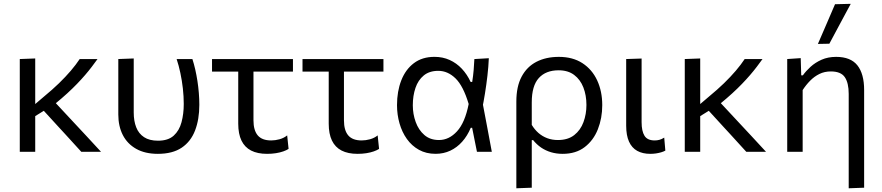

<svg xmlns="http://www.w3.org/2000/svg" viewBox="-20 -812 4716 1027"><path d="M159.7 -185.5V-248.1L216.2 -296.2Q260 -332.2 295.5 -366.6Q331 -401.1 358.7 -433.6Q386.4 -466.1 406.3 -496.2H501.7Q487.2 -475.8 470.8 -454.5Q454.5 -433.1 435 -410.4Q415.4 -387.6 391.8 -363.2Q368.2 -338.7 339.3 -312.3Q310.3 -285.9 275.1 -257ZM85.8 0Q85.8 -55.3 85.8 -106.4Q85.8 -157.6 85.8 -218.8V-268.8Q85.8 -312.6 85.8 -350.3Q85.8 -388 85.8 -423.6Q85.8 -459.1 85.8 -496.2L168.4 -499.3Q168.4 -442.3 168.4 -391Q168.4 -339.7 168.4 -296.4Q168.4 -253 168.4 -219.5Q168.4 -159.8 168.4 -108.1Q168.4 -56.4 168.4 0ZM414.9 0Q399.7 -16.8 384.8 -33Q369.9 -49.2 355.4 -65.3Q340.9 -81.3 326.1 -97.4Q311.4 -113.4 296.2 -129.8L203.2 -231.5L259 -281.2L364.8 -167.6Q400.4 -129.5 440.8 -86.1Q481.2 -42.7 520.4 0Z M824.3 10.9Q756 10.9 708.7 -15.7Q661.3 -42.3 637 -89.6Q612.8 -136.9 612.8 -199.4Q612.8 -224 612.8 -243Q612.8 -262 612.8 -279.9Q612.8 -342.1 612.8 -392.7Q612.8 -443.2 612.8 -496.2L695.3 -499.3Q695.3 -410.9 695.3 -336.3Q695.3 -261.7 695.3 -210.1Q695.3 -164.8 708.6 -131Q721.8 -97.2 750.6 -78.3Q779.3 -59.4 825 -59.4Q879.4 -59.4 909.2 -86.5Q939 -113.5 950.9 -158.2Q962.9 -202.9 962.9 -255.9Q962.9 -296.2 958.2 -338.6Q953.4 -381 944.8 -421.5Q936.2 -462 924.8 -496.2H1009.1Q1017.6 -469.9 1024.4 -440.3Q1031.1 -410.6 1036 -379.1Q1040.9 -347.6 1043.5 -315.4Q1046.2 -283.2 1046.2 -251.6Q1046.2 -173.2 1023.4 -114.1Q1000.7 -54.9 951.9 -22Q903 10.9 824.3 10.9Z M1408.3 10.9Q1357.4 10.9 1323.1 -6.7Q1288.9 -24.4 1271.6 -60.1Q1254.3 -95.9 1254.3 -150.5Q1254.3 -194 1254.3 -236.6Q1254.3 -279.2 1254.3 -320Q1254.3 -360.7 1254.3 -398.9Q1254.3 -437 1254.3 -471.8H1335.8Q1335.8 -395.9 1335.8 -320.3Q1335.8 -244.7 1335.8 -168.7Q1335.8 -114.8 1358.7 -87.8Q1381.6 -60.8 1430.7 -60.8Q1452.4 -60.8 1475.6 -67.2Q1498.7 -73.7 1516.1 -87.8L1523.6 -15.6Q1512.5 -8.2 1495.2 -2.2Q1477.9 3.9 1456 7.4Q1434.2 10.9 1408.3 10.9ZM1114.1 -429.1V-496.2H1547V-429.1Q1489.8 -429.1 1431.9 -429.1Q1374 -429.1 1319.5 -429.1H1267.1Z M1892.3 10.9Q1841.4 10.9 1807.1 -6.7Q1772.9 -24.4 1755.6 -60.1Q1738.3 -95.9 1738.3 -150.5Q1738.3 -194 1738.3 -236.6Q1738.3 -279.2 1738.3 -320Q1738.3 -360.7 1738.3 -398.9Q1738.3 -437 1738.3 -471.8H1819.8Q1819.8 -395.9 1819.8 -320.3Q1819.8 -244.7 1819.8 -168.7Q1819.8 -114.8 1842.7 -87.8Q1865.6 -60.8 1914.7 -60.8Q1936.4 -60.8 1959.6 -67.2Q1982.7 -73.7 2000.1 -87.8L2007.6 -15.6Q1996.5 -8.2 1979.2 -2.2Q1961.9 3.9 1940 7.4Q1918.2 10.9 1892.3 10.9ZM1598.1 -429.1V-496.2H2031V-429.1Q1973.8 -429.1 1915.9 -429.1Q1858 -429.1 1803.5 -429.1H1751.1Z M2309.9 10.8Q2259.7 10.8 2221.2 -10.5Q2182.7 -31.8 2156.5 -68.5Q2130.4 -105.1 2117 -152Q2103.6 -198.8 2103.6 -249.6Q2103.6 -323.4 2126.4 -381.9Q2149.2 -440.4 2193.8 -474.1Q2238.5 -507.9 2304.1 -507.9Q2348.4 -507.9 2385.2 -491.2Q2422 -474.5 2450.3 -444.4Q2478.6 -414.3 2497.4 -373.7H2505.8Q2511.1 -406.9 2513.6 -437.6Q2516 -468.3 2517.4 -496.1L2594.7 -500.6Q2592.8 -454.7 2587.2 -407Q2581.7 -359.2 2574.2 -312.8Q2566.7 -266.3 2557.9 -223.8L2560.1 -268.7Q2573.1 -201.4 2585.6 -134.4Q2598.2 -67.3 2610.7 0H2531.2Q2524.6 -32.1 2518.3 -64.2Q2512 -96.3 2505.5 -128.3H2498Q2480 -85.3 2452.3 -54.2Q2424.6 -23 2388.7 -6.1Q2352.8 10.8 2309.9 10.8ZM2328.2 -63Q2381.8 -63 2424.5 -109.5Q2467.2 -155.9 2486.9 -255.7Q2458.1 -352.2 2416.6 -392.7Q2375.1 -433.1 2324.4 -433.1Q2276.8 -433.1 2246.6 -408.3Q2216.4 -383.4 2202.3 -341.7Q2188.1 -300 2188.1 -249Q2188.1 -201.9 2203.6 -159.2Q2219 -116.6 2250 -89.8Q2281 -63 2328.2 -63Z M2741.9 195.1Q2741.9 139.8 2741.9 87.1Q2741.9 34.4 2741.9 -26.8V-268.8Q2741.9 -349.1 2770.2 -402.2Q2798.5 -455.2 2849.5 -481.5Q2900.6 -507.8 2969.3 -507.8Q3043.7 -507.8 3095.5 -474.1Q3147.3 -440.3 3174.4 -381.8Q3201.4 -323.3 3201.4 -249.5Q3201.4 -180 3178 -120.7Q3154.6 -61.3 3107.5 -25.2Q3060.4 10.9 2989.4 10.9Q2956.3 10.9 2927.4 2.3Q2898.5 -6.3 2874.4 -22.7Q2850.4 -39.2 2831.8 -62.4H2824.4V-23.3Q2824.4 35.2 2824.4 86Q2824.4 136.7 2824.4 192ZM2964.3 -63Q3017.9 -63 3051.6 -89.5Q3085.3 -116 3101 -158.8Q3116.8 -201.5 3116.8 -250.5Q3116.8 -302.4 3100.4 -344.4Q3084.1 -386.3 3051.1 -411.2Q3018.1 -436 2968.2 -436Q2899.6 -436 2862 -394.5Q2824.4 -353 2824.4 -264.8V-144Q2839.7 -118.7 2860.4 -100.6Q2881.2 -82.6 2907.2 -72.8Q2933.3 -63 2964.3 -63Z M3458.3 10.9Q3417.3 10.9 3388.4 -5.1Q3359.5 -21.2 3344.5 -54.6Q3329.4 -88 3329.4 -139.6Q3329.4 -179.7 3329.4 -208.4Q3329.4 -237 3329.4 -268.8Q3329.4 -334.6 3329.4 -387.7Q3329.4 -440.7 3329.4 -496.2L3411.9 -498.9Q3411.9 -439.4 3411.9 -385.6Q3411.9 -331.9 3411.9 -286.7Q3411.9 -241.6 3411.9 -206.6V-158.4Q3411.9 -110.5 3427.5 -85.6Q3443.1 -60.8 3481.9 -60.8Q3494.9 -60.8 3507.2 -64.1Q3519.4 -67.4 3532.9 -75.9L3538.9 -6.4Q3529.4 -1.1 3516.5 2.7Q3503.5 6.5 3488.8 8.7Q3474 10.9 3458.3 10.9Z M3716.7 -185.5V-248.1L3773.2 -296.2Q3817 -332.2 3852.5 -366.6Q3888 -401.1 3915.7 -433.6Q3943.4 -466.1 3963.3 -496.2H4058.7Q4044.2 -475.8 4027.8 -454.5Q4011.5 -433.1 3992 -410.4Q3972.4 -387.6 3948.8 -363.2Q3925.2 -338.7 3896.3 -312.3Q3867.3 -285.9 3832.1 -257ZM3642.8 0Q3642.8 -55.3 3642.8 -106.4Q3642.8 -157.6 3642.8 -218.8V-268.8Q3642.8 -312.6 3642.8 -350.3Q3642.8 -388 3642.8 -423.6Q3642.8 -459.1 3642.8 -496.2L3725.4 -499.3Q3725.4 -442.3 3725.4 -391Q3725.4 -339.7 3725.4 -296.4Q3725.4 -253 3725.4 -219.5Q3725.4 -159.8 3725.4 -108.1Q3725.4 -56.4 3725.4 0ZM3971.9 0Q3956.7 -16.8 3941.8 -33Q3926.9 -49.2 3912.4 -65.3Q3897.9 -81.3 3883.1 -97.4Q3868.4 -113.4 3853.2 -129.8L3760.2 -231.5L3816 -281.2L3921.8 -167.6Q3957.4 -129.5 3997.8 -86.1Q4038.2 -42.7 4077.4 0Z M4519.7 195.1Q4519.7 169.4 4519.7 140.6Q4519.7 111.8 4519.7 80.8Q4519.7 49.8 4519.7 16.7Q4519.7 -16.5 4519.7 -50.8Q4519.7 -115.4 4519.7 -180Q4519.7 -244.7 4519.7 -309.3Q4519.7 -368.9 4498.7 -399.4Q4477.7 -429.9 4423.9 -429.9Q4390.3 -429.9 4363 -416.4Q4335.6 -402.9 4313.4 -380.3Q4291.2 -357.7 4273.4 -330.2V-215.3Q4273.4 -156.8 4273.4 -106Q4273.4 -55.3 4273.4 0H4190.8Q4190.8 -55.3 4190.8 -106.4Q4190.8 -157.6 4190.8 -218.8V-268.8Q4190.8 -324 4190.8 -381.4Q4190.8 -438.9 4190.8 -496.2L4263 -501.1L4265.7 -409.2H4274.7Q4290.6 -431.7 4315.5 -454.5Q4340.4 -477.3 4374.5 -492.5Q4408.7 -507.8 4452.5 -507.8Q4530.2 -507.8 4566.2 -462.4Q4602.2 -417 4602.2 -330.4Q4602.2 -276.2 4602.2 -230.1Q4602.2 -184 4602.2 -147.3V-59.3Q4602.2 6.3 4602.2 67.5Q4602.2 128.7 4602.2 192ZM4354.9 -577Q4378 -630.3 4401 -683.6Q4423.9 -736.9 4446.5 -789.4L4530.6 -791.5Q4511.2 -755.5 4492 -719.8Q4472.9 -684.1 4454 -648.9Q4435.1 -613.7 4416.2 -578.2Z"/></svg>

Font: Commissioner Thin
Style: Regular
Weight: 100
Designer: Kostas Bartsokas
Foundry: Kostas Bartsokas
Version: Version 1.001;gftools[0.9.23]